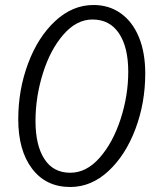

<svg xmlns="http://www.w3.org/2000/svg" viewBox="-20 -735 626 768"><path d="M53 -258Q53 -376 92.5 -481.5Q132 -587 201 -651Q270 -715 354 -715Q417 -715 464 -681Q511 -647 536 -585.5Q561 -524 561 -441Q561 -323 521.5 -218.5Q482 -114 413.5 -50.5Q345 13 261 13Q164 13 108.5 -60Q53 -133 53 -258ZM493 -448Q493 -546 456 -601.5Q419 -657 350 -657Q286 -657 233.5 -596.5Q181 -536 151.5 -441.5Q122 -347 122 -251Q122 -154 157.5 -99Q193 -44 261 -44Q326 -44 379 -104.5Q432 -165 462.5 -259Q493 -353 493 -448Z"/></svg>

Font: Nebula Sans Book
Style: Regular
Weight: 400
Italic angle: -9°
Designer: Paul D. Hunt for Adobe (as Source Sans)
Foundry: Nebula Entertainment & Broadcasting LLC
Version: Version 1.010